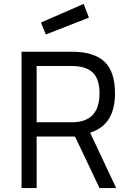

<svg xmlns="http://www.w3.org/2000/svg" viewBox="-20 -960 663 980"><path d="M488 0 363 -263H167V0H90V-696H346Q459 -696 513 -645.5Q567 -595 567 -484Q567 -322 440 -283L573 0ZM488 -484Q488 -556 453.5 -589.5Q419 -623 346 -623H167V-336H347Q488 -336 488 -484ZM189 -845 407 -940 434 -870 214 -784Z"/></svg>

Font: TitilliumText22L Rg
Style: Regular
Weight: 400
Designer: Campivisivi
Foundry: Campivisivi
Version: 1.000